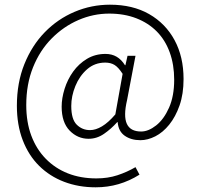

<svg xmlns="http://www.w3.org/2000/svg" viewBox="-20 -653 854 819"><path d="M388 146Q315 146 253.5 122.5Q192 99 147 54.5Q102 10 77 -55Q52 -120 52 -202Q52 -300 84 -379.5Q116 -459 171 -515.5Q226 -572 298 -602.5Q370 -633 449 -633Q546 -633 616 -593Q686 -553 724.5 -482Q763 -411 763 -316Q763 -252 746 -203.5Q729 -155 702 -121.5Q675 -88 642.5 -71.5Q610 -55 579 -55Q539 -55 512 -74Q485 -93 482 -132H480Q454 -103 423.5 -82Q393 -61 358 -61Q311 -61 277 -96Q243 -131 243 -198Q243 -234 255.5 -274Q268 -314 292 -347.5Q316 -381 351 -402Q386 -423 430 -423Q457 -423 477.5 -411Q498 -399 513 -375H515L524 -415H558L522 -226Q506 -158 521 -125Q536 -92 582 -92Q613 -92 646 -118Q679 -144 701 -193.5Q723 -243 723 -313Q723 -377 704 -429.5Q685 -482 649 -518.5Q613 -555 561.5 -575Q510 -595 446 -595Q378 -595 314.5 -567.5Q251 -540 200.5 -489Q150 -438 121 -366Q92 -294 92 -205Q92 -132 113.5 -74.5Q135 -17 175 24Q215 65 269.5 86.5Q324 108 391 108Q440 108 481 94.5Q522 81 558 60L575 92Q532 119 485.5 132.5Q439 146 388 146ZM364 -98Q388 -98 415 -114Q442 -130 472 -165L503 -338Q485 -366 468.5 -376Q452 -386 429 -386Q384 -386 351.5 -357.5Q319 -329 301.5 -286Q284 -243 284 -201Q284 -144 307.5 -121Q331 -98 364 -98Z"/></svg>

Font: Source Sans 3 Light
Style: Regular
Weight: 300
Designer: Paul D. Hunt
Foundry: Adobe
Version: Version 3.052;hotconv 1.1.0;makeotfexe 2.6.0